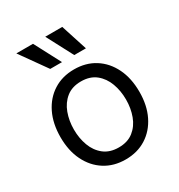

<svg xmlns="http://www.w3.org/2000/svg" viewBox="-186 -907 969 1042"><g transform="rotate(-30 298.5 -386.5)"><path d="M298.3 11.4Q224.4 11.4 168.9 -23.8Q113.3 -58.9 82.2 -122.2Q51.1 -185.4 51.1 -269.9Q51.1 -355.1 82.2 -418.7Q113.3 -482.2 168.9 -517.4Q224.4 -552.6 298.3 -552.6Q372.2 -552.6 427.7 -517.4Q483.3 -482.2 514.4 -418.7Q545.5 -355.1 545.5 -269.9Q545.5 -185.4 514.4 -122.2Q483.3 -58.9 427.7 -23.8Q372.2 11.4 298.3 11.4ZM298.3 -63.9Q354.4 -63.9 390.6 -92.7Q426.8 -121.4 444.2 -168.3Q461.6 -215.2 461.6 -269.9Q461.6 -324.6 444.2 -371.8Q426.8 -419 390.6 -448.2Q354.4 -477.3 298.3 -477.3Q242.2 -477.3 206 -448.2Q169.7 -419 152.3 -371.8Q134.9 -324.6 134.9 -269.9Q134.9 -215.2 152.3 -168.3Q169.7 -121.4 206 -92.7Q242.2 -63.9 298.3 -63.9ZM188.2 -619.3 71 -784.1H175.4L262.1 -619.3ZM338.8 -619.3 252.1 -784.1H358.7L411.9 -619.3Z"/></g></svg>

Font: InterMG
Style: Regular
Weight: 400
Designer: Rasmus Andersson
Foundry: rsms
Version: Version 3.019;December 26, 2023;FontCreator 15.0.0.2955 64-b